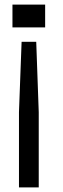

<svg xmlns="http://www.w3.org/2000/svg" viewBox="-20 -620 275 840"><path d="M74.5 -437H138.5L149.5 -129V200H63V-129.5ZM34.5 -600H177.5V-500H34.5Z"/></svg>

Font: Big Shoulders
Style: Regular
Weight: 400
Designer: Patric King
Foundry: XO Type Co
Version: Version 2.002